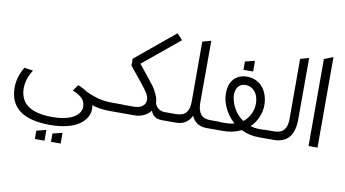

<svg xmlns="http://www.w3.org/2000/svg" viewBox="-97 -992 2812 1566"><g transform="rotate(10 1309.0 -209.5)"><path d="M80.1 -226.1 153.8 -215.8Q104 -138.2 104 -63Q104 129.9 372.1 129.9Q432.6 129.9 479.5 119.1Q526.4 108.4 553.5 90.3Q580.6 72.3 594.2 51Q607.9 29.8 607.9 6.8Q607.9 -17.6 599.9 -36.6Q591.8 -55.7 575.4 -69.6Q559.1 -83.5 542.7 -92.8Q526.4 -102.1 502 -111.8L538.1 -163.1Q587.9 -141.6 613.8 -123Q680.2 -92.8 728.3 -81.3Q776.4 -69.8 844.2 -69.8H921.9V0H831.1Q736.3 0 679.2 -22.9Q682.1 -5.9 682.1 12.2Q682.1 47.9 663.1 80.1Q644 112.3 607.2 138.7Q570.3 165 508.5 180.9Q446.8 196.8 368.2 196.8Q29.8 196.8 29.8 -55.2Q29.8 -139.6 80.1 -226.1ZM265.1 331.1V262.2L345.2 242.2V331.1ZM398.9 331.1V262.2L479 242.2V331.1Z M937.5 -395V-452.1L1261.7 -720.2L1307.6 -670.9L1006.8 -422.9L1092.8 -315.9Q1119.1 -283.7 1136.5 -259.8Q1153.8 -235.8 1170.7 -198.5Q1187.5 -161.1 1187.5 -130.9Q1193.4 -104 1216.8 -86.4Q1240.2 -68.8 1270.5 -68.8H1348.6V0H1257.8Q1187 0 1165.5 -63Q1144 -32.7 1108.2 -16.4Q1072.3 0 1036.6 0H857.4V-68.8H1015.6Q1059.6 -68.8 1085.2 -88.9Q1110.8 -108.9 1110.8 -142.1Q1110.8 -167.5 1093.8 -195.6Q1076.7 -223.6 1038.6 -271Z M1472.2 -688 1543.5 -708 1542.5 -196.8Q1542.5 -68.8 1643.6 -68.8H1721.2V0H1630.4Q1538.6 0 1503.4 -80.1Q1466.3 0 1375.5 0H1284.2V-68.8H1362.3Q1420.4 -68.8 1446.3 -99.1Q1472.2 -129.4 1472.2 -188Z M1656.7 0V-66.9H1772.9Q1814 -66.9 1847.2 -77.1Q1809.1 -109.4 1782.7 -152.3Q1756.3 -195.3 1744.6 -238.3Q1732.9 -281.2 1735.6 -323.5Q1738.3 -365.7 1754.4 -397.9Q1770.5 -430.2 1803.7 -450.2Q1836.9 -470.2 1882.8 -470.2Q1928.7 -470.2 1965.1 -450.2Q2001.5 -430.2 2023.2 -397.9Q2044.9 -365.7 2054.4 -323.7Q2064 -281.7 2059.3 -238.8Q2054.7 -195.8 2034.4 -153.1Q2014.2 -110.4 1980 -78.1Q2016.1 -66.9 2052.7 -66.9H2159.2V0H2063Q1981.4 0 1915 -33.2Q1848.6 0 1763.2 0ZM1842.8 -520V-588.9L1922.9 -608.9V-520ZM1914.1 -108.9Q1942.9 -130.4 1961.7 -161.6Q1980.5 -192.9 1986.8 -224.6Q1993.2 -256.3 1989.5 -288.3Q1985.8 -320.3 1972.7 -345.2Q1959.5 -370.1 1936 -385.5Q1912.6 -400.9 1882.8 -400.9Q1828.1 -400.9 1809.6 -352.1Q1791 -303.7 1815.9 -236.3Q1843.3 -161.6 1905.8 -114.7Q1910.2 -111.8 1914.1 -108.9Z M2282.7 -688 2354 -708 2353 -196.8Q2353 -149.9 2342.8 -114Q2332.5 -78.1 2316.4 -56.9Q2300.3 -35.6 2277.6 -22.5Q2254.9 -9.3 2232.9 -4.6Q2210.9 0 2186 0H2094.7V-68.8H2172.9Q2231 -68.8 2256.8 -99.1Q2282.7 -129.4 2282.7 -188Z M2473.6 0V-720.2L2547.9 -750V0Z"/></g></svg>

Font: LT Superior
Style: Regular
Weight: 400
Designer: Daniel Lyons
Foundry: LyonsType
Version: Version 1.000